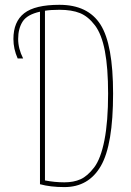

<svg xmlns="http://www.w3.org/2000/svg" viewBox="-20 -760 540 790"><path d="M54.7 -599.6Q54.7 -559.6 75.2 -519.5H52.7Q35.2 -558.6 35.2 -599.6Q35.2 -670.9 79.6 -705.6Q124 -740.2 224.6 -740.2Q341.8 -740.2 393.6 -658.7Q445.3 -577.1 445.3 -375Q445.3 -164.1 395 -77.1Q344.7 9.8 245.1 9.8Q187.5 9.8 144.5 -2V-711.9Q91.8 -700.2 73.2 -671.4Q54.7 -642.6 54.7 -599.6ZM165 -715.8V-17.6Q205.1 -9.8 245.1 -9.8Q283.2 -9.8 311.5 -22.5Q339.8 -35.2 367.2 -70.8Q394.5 -106.4 409.7 -183.1Q424.8 -259.8 424.8 -375Q424.8 -480.5 411.6 -549.8Q398.4 -619.1 370.6 -655.8Q342.8 -692.4 309.1 -706.1Q275.4 -719.7 224.6 -719.7Q188.5 -719.7 165 -715.8Z"/></svg>

Font: Mgen+ 1m thin
Style: Regular
Weight: 100
Designer: [Source Han Sans]
Ryoko NISHIZUKA  (kana & ideographs); Paul D. Hunt (Latin, Greek & Cyrillic); Wenlong ZHANG  (bopomofo
Version: Version 1.059.20150602